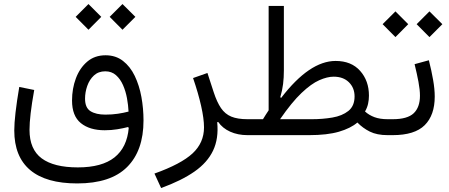

<svg xmlns="http://www.w3.org/2000/svg" viewBox="-20 -675 2242 959"><path d="M357.9 -590.8 421.9 -654.8 485.8 -590.8 421.9 -526.4ZM527.8 -590.8 591.8 -654.8 656.2 -590.8 591.8 -526.4ZM507.3 -398.9Q558.1 -398.9 594.2 -370.8Q630.4 -342.8 653.1 -295.7Q675.8 -248.5 686.3 -190.7Q696.8 -132.8 696.8 -73.2Q696.8 77.6 614.7 159.4Q532.7 241.2 365.7 241.2Q210 241.2 130.6 174.3Q51.3 107.4 51.3 -23.4Q51.3 -93.8 76.2 -240.7L150.9 -225.6Q138.7 -157.7 133.1 -109.1Q127.4 -60.5 127.4 -26.4Q127.4 70.8 188.2 116Q249 161.1 368.7 161.1Q489.3 161.1 552 111.1Q614.7 61 623 -36.1L619.6 -40.5Q595.7 -34.2 565.7 -29.3Q535.6 -24.4 502.9 -24.4Q427.7 -24.4 383.8 -60.1Q339.8 -95.7 339.8 -172.9Q339.8 -232.4 359.1 -283.9Q378.4 -335.4 415.8 -367.2Q453.1 -398.9 507.3 -398.9ZM622.1 -117.7Q620.6 -149.4 614.3 -184.3Q607.9 -219.2 594.5 -249.8Q581.1 -280.3 559.3 -299.6Q537.6 -318.8 505.9 -318.8Q471.7 -318.8 449.2 -298.1Q426.8 -277.3 415.8 -245.8Q404.8 -214.4 404.8 -182.1Q404.8 -136.7 432.1 -119.6Q459.5 -102.5 506.3 -102.5Q539.6 -102.5 568.8 -106.9Q598.1 -111.3 622.1 -117.7Z M944.3 -285.2 1016.1 -310.5 1047.4 -214.4Q1063.5 -165 1083.7 -135.3Q1104 -105.5 1135.3 -92.5Q1166.5 -79.6 1216.3 -79.6H1217.3V0H1216.3Q1168 0 1129.6 -17.3Q1091.3 -34.7 1069.8 -65.9L1064.9 -64.5Q1072.8 17.1 1044.4 76.9Q1016.1 136.7 951.4 181.9Q886.7 227.1 784.7 264.2L751.5 191.9Q884.3 144.5 941.7 91.3Q999 38.1 999 -38.6Q999 -82 984.6 -146Q970.2 -210 944.3 -285.2Z M1217.3 0Q1203.1 0 1203.1 -40Q1203.1 -79.6 1217.3 -79.6H1293.5Q1300.8 -91.3 1307.6 -102.3Q1314.5 -113.3 1321.8 -124V-645.5H1397.9V-323.2Q1397.9 -287.6 1394 -255.6Q1390.1 -223.6 1379.9 -189.5L1384.3 -186Q1525.9 -370.6 1656.2 -370.6Q1734.9 -370.6 1778.8 -321Q1822.8 -271.5 1822.8 -197.3Q1822.8 -176.3 1818.4 -156.5Q1814 -136.7 1803.2 -118.2Q1822.8 -100.1 1850.3 -89.8Q1877.9 -79.6 1916 -79.6H1916.5V0H1916Q1862.8 0 1827.4 -17.6Q1792 -35.2 1765.1 -63Q1731.4 -34.2 1672.9 -17.1Q1614.3 0 1523.9 0ZM1378.9 -79.6H1538.1Q1591.3 -79.6 1640.1 -87.9Q1689 -96.2 1720 -120.8Q1751 -145.5 1751 -193.4Q1751 -236.3 1722.7 -264.2Q1694.3 -292 1646.5 -292Q1614.7 -292 1574.7 -274.4Q1534.7 -256.8 1486.1 -210.7Q1437.5 -164.6 1378.9 -79.6Z M2122.1 -374Q2135.3 -322.3 2143.3 -276.1Q2151.4 -230 2151.4 -192.9Q2151.4 -99.6 2101.3 -49.8Q2051.3 0 1941.4 0H1916.5Q1902.3 0 1902.3 -40Q1902.3 -79.6 1916.5 -79.6H1941.4Q2015.1 -79.6 2046.4 -109.4Q2077.6 -139.2 2077.6 -196.8Q2077.6 -226.1 2070.1 -266.4Q2062.5 -306.6 2050.8 -354.5ZM1891.1 -554.2 1955.1 -618.2 2019 -554.2 1955.1 -489.7ZM2061 -554.2 2125 -618.2 2189.5 -554.2 2125 -489.7Z"/></svg>

Font: Estedad-FD Regular
Style: FD-Regular
Weight: 400
Designer: Amin Abedi
Version: Version 7.3